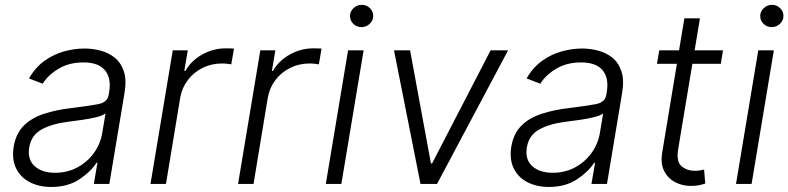

<svg xmlns="http://www.w3.org/2000/svg" viewBox="-20 -751 3219 784"><path d="M188.9 12.4Q139.6 12.4 101.9 -6.9Q64.3 -26.3 46 -63Q27.7 -99.8 35.9 -152.3Q45.1 -206.3 77.2 -238.1Q109.4 -269.9 159.4 -286.2Q209.5 -302.6 272.4 -310Q342 -318.5 380.1 -325.6Q418.3 -332.7 423.7 -363.3L425.8 -376.1Q435 -431.8 408.7 -464Q382.5 -496.1 320.7 -496.1Q261.7 -496.1 218.6 -470Q175.4 -443.9 154.5 -409.1L98.4 -430.8Q123.9 -475.5 161.2 -502.3Q198.5 -529.1 241.1 -541Q283.7 -552.9 325.3 -552.9Q356.5 -552.9 389 -544.7Q421.5 -536.6 447.3 -516.5Q473 -496.4 485.3 -460.9Q497.5 -425.4 488.3 -370.4L426.5 0H363.3L377.8 -86.3H373.9Q351.2 -50.1 304.2 -18.8Q257.1 12.4 188.9 12.4ZM204.9 -45.5Q255.3 -45.5 296.3 -67.6Q337.4 -89.8 364 -127.1Q390.6 -164.4 397.7 -209.2L410.9 -288Q400.2 -279.1 373.6 -272.5Q346.9 -266 316.6 -261.7Q286.2 -257.5 263.8 -254.6Q193.2 -246.1 150.4 -222.7Q107.6 -199.2 99.4 -149.5Q91.3 -100.1 121.3 -72.8Q151.3 -45.5 204.9 -45.5Z M594.5 0 685.4 -545.5H746.8L732.6 -461.6H737.2Q760.3 -502.8 805.4 -528.2Q850.5 -553.6 902 -553.6Q910.2 -553.6 919.6 -553.4Q929 -553.3 935.4 -552.6L924.4 -488.3Q920.1 -489 909.6 -490.4Q899.1 -491.8 886.4 -491.8Q843.8 -491.8 807.5 -473.9Q771.3 -456 747.2 -424.4Q723 -392.8 715.9 -352.3L657.7 0Z M952.1 0 1043 -545.5H1104.4L1090.2 -461.6H1094.8Q1117.9 -502.8 1163 -528.2Q1208.1 -553.6 1259.6 -553.6Q1267.8 -553.6 1277.2 -553.4Q1286.6 -553.3 1293 -552.6L1282 -488.3Q1277.7 -489 1267.2 -490.4Q1256.7 -491.8 1244 -491.8Q1201.3 -491.8 1165.1 -473.9Q1128.9 -456 1104.8 -424.4Q1080.6 -392.8 1073.5 -352.3L1015.3 0Z M1310.4 0 1401.3 -545.5H1464.8L1373.9 0ZM1456 -640.3Q1436.1 -640.3 1422.4 -653.9Q1408.7 -667.6 1409.1 -686.8Q1409.8 -704.9 1423.8 -718Q1437.9 -731.2 1457 -731.2Q1476.9 -731.2 1490.8 -717.5Q1504.6 -703.8 1503.9 -684.7Q1503.6 -666.5 1489.3 -653.4Q1475.1 -640.3 1456 -640.3Z M2054.7 -545.5 1764.6 0H1697.1L1588.8 -545.5H1654.5L1739.7 -83.5H1744.3L1983.3 -545.5Z M2220.9 12.4Q2171.5 12.4 2133.9 -6.9Q2096.2 -26.3 2077.9 -63Q2059.7 -99.8 2067.8 -152.3Q2077.1 -206.3 2109.2 -238.1Q2141.3 -269.9 2191.4 -286.2Q2241.5 -302.6 2304.3 -310Q2373.9 -318.5 2412.1 -325.6Q2450.3 -332.7 2455.6 -363.3L2457.7 -376.1Q2467 -431.8 2440.7 -464Q2414.4 -496.1 2352.6 -496.1Q2293.7 -496.1 2250.5 -470Q2207.4 -443.9 2186.4 -409.1L2130.3 -430.8Q2155.9 -475.5 2193.2 -502.3Q2230.5 -529.1 2273.1 -541Q2315.7 -552.9 2357.2 -552.9Q2388.5 -552.9 2421 -544.7Q2453.5 -536.6 2479.2 -516.5Q2505 -496.4 2517.2 -460.9Q2529.5 -425.4 2520.2 -370.4L2458.5 0H2395.2L2409.8 -86.3H2405.9Q2383.2 -50.1 2336.1 -18.8Q2289.1 12.4 2220.9 12.4ZM2236.9 -45.5Q2287.3 -45.5 2328.3 -67.6Q2369.3 -89.8 2396 -127.1Q2422.6 -164.4 2429.7 -209.2L2442.8 -288Q2432.2 -279.1 2405.5 -272.5Q2378.9 -266 2348.5 -261.7Q2318.2 -257.5 2295.8 -254.6Q2225.1 -246.1 2182.4 -222.7Q2139.6 -199.2 2131.4 -149.5Q2123.2 -100.1 2153.2 -72.8Q2183.2 -45.5 2236.9 -45.5Z M2932.2 -545.5 2923.3 -490.4H2807.2L2749.3 -142.4Q2740.8 -90.9 2763 -72.3Q2785.2 -53.6 2817.5 -53.6Q2829.9 -53.6 2839 -55.4Q2848 -57.2 2855.1 -58.6L2859.7 -1.4Q2849.4 2.1 2835.2 5.1Q2821 8.2 2801.1 8.2Q2766.3 8.2 2736.9 -7.1Q2707.4 -22.4 2692.1 -52.6Q2676.8 -82.7 2683.9 -127.5L2744 -490.4H2662.6L2671.9 -545.5H2752.8L2774.5 -676.1H2838.1L2816.4 -545.5Z M2985.4 0 3076.3 -545.5H3139.9L3049 0ZM3131 -640.3Q3111.2 -640.3 3097.5 -653.9Q3083.8 -667.6 3084.2 -686.8Q3084.9 -704.9 3098.9 -718Q3112.9 -731.2 3132.1 -731.2Q3152 -731.2 3165.8 -717.5Q3179.7 -703.8 3179 -684.7Q3178.6 -666.5 3164.4 -653.4Q3150.2 -640.3 3131 -640.3Z"/></svg>

Font: Inter Light  BETA
Style: Italic
Weight: 300
Italic angle: 9.39999°
Designer: Rasmus Andersson
Foundry: rsms
Version: Version 3.011;git-f93a4a705